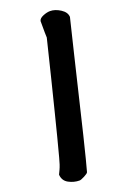

<svg xmlns="http://www.w3.org/2000/svg" viewBox="-153 -828 609 906"><g transform="rotate(-20 151.5 -375.5)"><path d="M261 -544Q148 -69 128 -1Q126 5 107.5 14.5Q89 24 82 24Q54 24 28 10Q2 -4 0 -35Q1 -37 10 -56Q19 -75 28 -110Q51 -196 80.5 -314Q110 -432 120 -472L167 -663Q166 -671 166 -746Q169 -759 188.5 -767Q208 -775 224 -775Q249 -775 275.5 -758Q302 -741 303 -717Z"/></g></svg>

Font: Sriracha
Style: Regular
Weight: 400
Designer: Suppakit Chalermlarp
Version: Version 1.002g